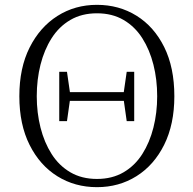

<svg xmlns="http://www.w3.org/2000/svg" viewBox="-20 -759 800 794"><path d="M225 -258V-462H257L270 -372V-350L257 -258ZM504 -258 491 -350V-372L504 -462H535V-258ZM381 15Q290 15 217.5 -30Q145 -75 102.5 -159.5Q60 -244 60 -361Q60 -478 102.5 -562.5Q145 -647 217.5 -693Q290 -739 381 -739Q472 -739 544.5 -694Q617 -649 659 -564.5Q701 -480 701 -361Q701 -245 659 -160.5Q617 -76 544.5 -30.5Q472 15 381 15ZM381 -19Q444 -19 491 -46.5Q538 -74 568.5 -122Q599 -170 614.5 -231.5Q630 -293 630 -361Q630 -430 614.5 -491.5Q599 -553 568.5 -601Q538 -649 491 -676.5Q444 -704 381 -704Q318 -704 271 -676.5Q224 -649 193.5 -601Q163 -553 147.5 -491.5Q132 -430 132 -361Q132 -293 147.5 -231.5Q163 -170 193.5 -122Q224 -74 271 -46.5Q318 -19 381 -19ZM247 -342V-378H513V-342Z"/></svg>

Font: Noto Serif KR ExtraLight
Style: Regular
Weight: 200
Designer: Ryoko NISHIZUKA 西塚涼子 (kana & ideographs); Frank Grießhammer (Latin, Greek & Cyrillic); Wenlong ZHANG 张文龙 (bopomofo); San
Foundry: Adobe
Version: Version 2.002-H1;hotconv 1.1.0;makeotfexe 2.6.0